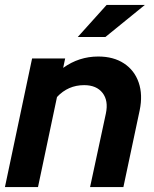

<svg xmlns="http://www.w3.org/2000/svg" viewBox="-22 -758 624 778"><path d="M-2 0 108 -521H242L234 -483Q298 -529 376 -529Q438 -529 480.5 -501Q523 -473 540 -423.5Q557 -374 544 -311L478 0H343L407 -298Q418 -350 393.5 -381.5Q369 -413 319 -413Q254 -413 209 -365L132 0ZM293 -608 410 -738H565L405 -608Z"/></svg>

Font: Red Hat Display
Style: Bold Italic
Weight: 700
Italic angle: -12°
Designer: Pentagram, MCKL
Foundry: Pentagram, MCKL
Version: Version 1.023; ttfautohint (v1.8.3)